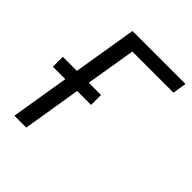

<svg xmlns="http://www.w3.org/2000/svg" viewBox="-204 -859 984 984"><g transform="rotate(45 288.0 -367.5)"><path d="M64 0H150L202 -317H303V-389H214L259 -660H557L569 -735H185L128 -389H26V-317H116Z"/></g></svg>

Font: Iosevka Sparkle Oblique
Style: Regular
Weight: 400
Italic angle: -9°
Designer: Belleve Invis
Foundry: Belleve Invis
Version: Version 4.5.0; ttfautohint (v1.8.3)